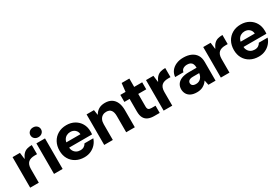

<svg xmlns="http://www.w3.org/2000/svg" viewBox="61 -1701 3910 2700"><g transform="rotate(-30 2016.5 -351.0)"><path d="M46 0V-496H166L179 -391H182Q203 -438 229 -463.5Q255 -489 289 -498.5Q323 -508 365 -508V-360H327Q294 -360 267.5 -352.5Q241 -345 223 -329Q205 -313 195.5 -286.5Q186 -260 186 -222V0Z M433 0V-496H573V0ZM503 -557Q465 -557 441 -579.5Q417 -602 417 -636Q417 -669 441 -691.5Q465 -714 503 -714Q541 -714 565 -691.5Q589 -669 589 -635Q589 -602 565 -579.5Q541 -557 503 -557Z M924 12Q847 12 788 -20Q729 -52 696 -109.5Q663 -167 663 -243Q663 -321 695.5 -380.5Q728 -440 787 -474Q846 -508 924 -508Q998 -508 1055 -476Q1112 -444 1144 -388.5Q1176 -333 1176 -262Q1176 -252 1176 -239.5Q1176 -227 1174 -214H763V-298H1034Q1031 -343 1000.5 -370Q970 -397 924 -397Q890 -397 862 -381.5Q834 -366 817.5 -335.5Q801 -305 801 -257V-228Q801 -190 816.5 -161.5Q832 -133 859.5 -117.5Q887 -102 923 -102Q958 -102 982 -117.5Q1006 -133 1019 -158H1162Q1147 -110 1113.5 -71.5Q1080 -33 1031.5 -10.5Q983 12 924 12Z M1248 0V-496H1368L1380 -414H1383Q1407 -458 1448.5 -483Q1490 -508 1551 -508Q1613 -508 1656 -481.5Q1699 -455 1722 -403.5Q1745 -352 1745 -277V0H1605V-264Q1605 -325 1581 -357.5Q1557 -390 1503 -390Q1470 -390 1443.5 -374Q1417 -358 1402.5 -328Q1388 -298 1388 -256V0Z M2059 0Q2006 0 1965.5 -17Q1925 -34 1903 -73Q1881 -112 1881 -179V-382H1796V-496H1881L1896 -632H2021V-496H2151V-382H2021V-178Q2021 -144 2035.5 -130.5Q2050 -117 2085 -117H2149V0Z M2213 0V-496H2333L2346 -391H2349Q2370 -438 2396 -463.5Q2422 -489 2456 -498.5Q2490 -508 2532 -508V-360H2494Q2461 -360 2434.5 -352.5Q2408 -345 2390 -329Q2372 -313 2362.5 -286.5Q2353 -260 2353 -222V0Z M2751 12Q2691 12 2652 -8Q2613 -28 2594.5 -62Q2576 -96 2576 -137Q2576 -182 2599.5 -217Q2623 -252 2670.5 -271.5Q2718 -291 2792 -291H2916Q2916 -327 2906 -350Q2896 -373 2875 -384.5Q2854 -396 2822 -396Q2784 -396 2757 -379.5Q2730 -363 2724 -328H2589Q2594 -383 2624.5 -423Q2655 -463 2706 -485.5Q2757 -508 2822 -508Q2894 -508 2946.5 -484.5Q2999 -461 3027.5 -416Q3056 -371 3056 -305V0H2940L2924 -76H2921Q2907 -54 2889 -38Q2871 -22 2850 -10.5Q2829 1 2804 6.5Q2779 12 2751 12ZM2795 -96Q2821 -96 2841 -104.5Q2861 -113 2875.5 -128.5Q2890 -144 2898.5 -164Q2907 -184 2910 -207H2808Q2779 -207 2760 -199.5Q2741 -192 2732.5 -179Q2724 -166 2724 -150Q2724 -132 2733 -120Q2742 -108 2758 -102Q2774 -96 2795 -96Z M3142 0V-496H3262L3275 -391H3278Q3299 -438 3325 -463.5Q3351 -489 3385 -498.5Q3419 -508 3461 -508V-360H3423Q3390 -360 3363.5 -352.5Q3337 -345 3319 -329Q3301 -313 3291.5 -286.5Q3282 -260 3282 -222V0Z M3755 12Q3678 12 3619 -20Q3560 -52 3527 -109.5Q3494 -167 3494 -243Q3494 -321 3526.5 -380.5Q3559 -440 3618 -474Q3677 -508 3755 -508Q3829 -508 3886 -476Q3943 -444 3975 -388.5Q4007 -333 4007 -262Q4007 -252 4007 -239.5Q4007 -227 4005 -214H3594V-298H3865Q3862 -343 3831.5 -370Q3801 -397 3755 -397Q3721 -397 3693 -381.5Q3665 -366 3648.5 -335.5Q3632 -305 3632 -257V-228Q3632 -190 3647.5 -161.5Q3663 -133 3690.5 -117.5Q3718 -102 3754 -102Q3789 -102 3813 -117.5Q3837 -133 3850 -158H3993Q3978 -110 3944.5 -71.5Q3911 -33 3862.5 -10.5Q3814 12 3755 12Z"/></g></svg>

Font: DM Sans 9pt 36pt ExtraBold
Style: Regular
Weight: 800
Version: Version 4.004;gftools[0.9.30]